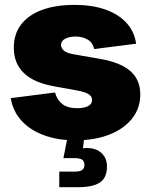

<svg xmlns="http://www.w3.org/2000/svg" viewBox="-20 -570 624 794"><path d="M292.5 10.3Q218.3 10.3 161.1 -11Q104 -32.2 68.6 -71.3Q33.2 -110.4 24.4 -164.1L207.5 -187.5Q216.3 -156.2 238 -139.4Q259.8 -122.6 299.8 -122.6Q328.6 -122.6 344.7 -131.3Q360.8 -140.1 360.8 -156.2Q360.8 -171.9 345.9 -180.9Q331.1 -189.9 298.8 -195.8L202.1 -213.4Q120.1 -228 78.6 -268.1Q37.1 -308.1 37.1 -372.6Q37.1 -429.2 67.4 -468.8Q97.7 -508.3 154.1 -529.1Q210.4 -549.8 288.1 -549.8Q361.3 -549.8 415.8 -530.5Q470.2 -511.2 502.9 -475.6Q535.6 -439.9 543 -389.2L369.6 -367.2Q363.8 -393.6 342.5 -406.2Q321.3 -418.9 292.5 -418.9Q267.1 -418.9 249.8 -409.9Q232.4 -400.9 232.4 -384.3Q232.4 -372.1 243.2 -361.6Q253.9 -351.1 283.7 -345.7L395 -326.2Q478 -312 519 -276.1Q560.1 -240.2 560.1 -179.7Q560.1 -121.6 525.6 -78.9Q491.2 -36.1 430.9 -12.9Q370.6 10.3 292.5 10.3ZM225.1 204.1V139.6H290Q310.5 139.6 319.8 132.8Q329.1 126 329.1 111.8Q329.1 97.2 319.8 90.6Q310.5 84 290 84H242.2L262.7 -19.5H328.1V0L323.2 43Q368.2 38.1 395.3 59.3Q422.4 80.6 422.4 118.2Q422.4 164.6 393.8 184.3Q365.2 204.1 302.2 204.1Z"/></svg>

Font: Inter 16pt Black
Style: Regular
Weight: 900
Version: Version 4.001;git-66647c0bb